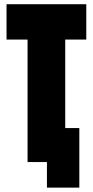

<svg xmlns="http://www.w3.org/2000/svg" viewBox="-20 -752 431 891"><path d="M10.3 -568.4V-732.4H380.4V-568.4H282.7V-157.7H348.1V118.7H197.8V0H107.9V-568.4Z"/></svg>

Font: Anton
Style: Regular
Weight: 400
Designer: Vernon Adams, Tural Alisoy
Foundry: Vernon Adams
Version: Version 2.300